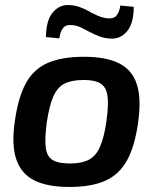

<svg xmlns="http://www.w3.org/2000/svg" viewBox="-20 -728 619 761"><path d="M313 -503Q400 -503 452 -477Q504 -451 522.5 -393.5Q541 -336 527 -240Q514 -147 483 -91.5Q452 -36 397 -11.5Q342 13 255 13Q168 13 116 -13Q64 -39 44.5 -96.5Q25 -154 39 -249Q52 -342 82.5 -398Q113 -454 169 -478.5Q225 -503 313 -503ZM312 -411Q265 -411 236.5 -397Q208 -383 191.5 -346Q175 -309 165 -240Q157 -177 161.5 -142Q166 -107 189 -93.5Q212 -80 257 -80Q303 -80 331.5 -94.5Q360 -109 376.5 -146.5Q393 -184 402 -249Q411 -314 406 -348.5Q401 -383 378.5 -397Q356 -411 312 -411ZM254 -708Q277 -707 296 -700Q315 -693 332 -683.5Q349 -674 365.5 -666.5Q382 -659 400 -656Q429 -652 441 -665.5Q453 -679 457 -706L510 -701Q510 -636 484 -604.5Q458 -573 419 -575Q395 -576 375 -583.5Q355 -591 337 -600.5Q319 -610 303 -618Q287 -626 271 -628Q243 -632 231 -618Q219 -604 215 -576L162 -581Q163 -648 189.5 -679Q216 -710 254 -708Z"/></svg>

Font: Exo 2 SemiBold
Style: Italic
Weight: 600
Italic angle: -8°
Designer: Natanael Gama
Foundry: Natanael Gama
Version: Version 2.010